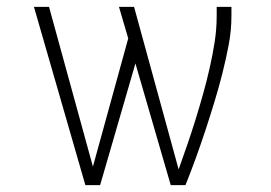

<svg xmlns="http://www.w3.org/2000/svg" viewBox="-20 -540 790 560"><path d="M229 0 79 -520H123L251 -54L354 -428L327 -520H371L501 -46Q514 -82 526.5 -118.5Q539 -155 550.5 -192Q562 -229 572.5 -266.5Q583 -304 591.5 -341.5Q600 -379 606 -417Q612 -455 612 -494V-520H655V-494Q655 -451 647 -409Q639 -367 628.5 -325.5Q618 -284 605.5 -243Q593 -202 579.5 -161Q566 -120 551.5 -80Q537 -40 521 0H478L375 -355L272 0Z"/></svg>

Font: Zed Sans Extralight Extended
Style: Regular
Weight: 200
Width: 7
Designer: Belleve Invis
Foundry: Belleve Invis
Version: Version 1.0.0; ttfautohint (v1.8.4)